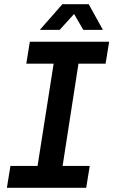

<svg xmlns="http://www.w3.org/2000/svg" viewBox="-20 -900 543 920"><path d="M13 0 30 -105H160L237 -595H106L123 -700H503L486 -595H356L280 -105H410L393 0ZM171 -757 279 -880H405L473 -757H379L335 -833L266 -757Z"/></svg>

Font: MuseoModerno Thin Medium
Style: Italic
Weight: 500
Italic angle: -9°
Version: Version 1.003